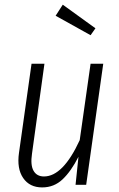

<svg xmlns="http://www.w3.org/2000/svg" viewBox="-20 -798 513 829"><path d="M251 -777.8 392.1 -675.8 371.1 -646 220.2 -730ZM162.1 11.2Q107.9 11.2 80.1 -29.3Q52.2 -69.8 62 -138.2L116.2 -522.9H171.9L118.2 -134.8Q110.8 -85.4 124.8 -60.8Q138.7 -36.1 169.9 -36.1Q252 -36.1 324.2 -192.9L371.1 -522.9H425.8L352.1 0H306.2L318.8 -121.1Q287.1 -58.6 250.2 -23.7Q213.4 11.2 162.1 11.2Z"/></svg>

Font: Fira Sans Compressed Light
Style: Italic
Weight: 300
Width: 3
Italic angle: -8°
Designer: Carrois Corporate & Edenspiekermann AG
Foundry: Carrois Corporate GbR & Edenspiekermann AG
Version: Version 4.203;PS 004.203;hotconv 1.0.88;makeotf.lib2.5.64775